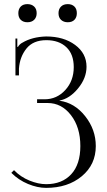

<svg xmlns="http://www.w3.org/2000/svg" viewBox="-20 -904 520 932"><path d="M113 -884Q133 -884 145.5 -872.5Q158 -861 158 -840Q158 -820 146 -808Q134 -796 113 -796Q93 -796 81 -807.5Q69 -819 69 -840Q69 -860 80.5 -872Q92 -884 113 -884ZM309 -884Q329 -884 341 -872.5Q353 -861 353 -840Q353 -820 341.5 -808Q330 -796 309 -796Q289 -796 276.5 -807.5Q264 -819 264 -840Q264 -860 276 -872Q288 -884 309 -884ZM160 -404V-422H196Q256 -422 297 -467Q338 -512 338 -578Q338 -641 302 -675Q266 -709 205 -709Q141 -709 108.5 -668.5Q76 -628 72 -571V-538H55V-717H64V-677L67 -676Q75 -690 89 -697Q136 -725 204 -727Q289 -727 344.5 -686Q400 -645 400 -580Q400 -525 359 -475Q318 -425 269 -416V-415Q342 -405 393.5 -340Q445 -275 445 -195Q445 -105 377 -48.5Q309 8 204 8Q162 8 116 -11Q70 -30 35 -65L48 -78Q80 -45 123 -27.5Q166 -10 204 -10Q281 -10 325.5 -58Q370 -106 370 -195Q370 -286 324.5 -345Q279 -404 211 -404Z"/></svg>

Font: FoglihtenNo06
Style: Regular
Weight: 500
Designer: gluk (gluksza@wp.pl)
Foundry: gluk (gluksza@wp.pl)
Version: Version 0.76